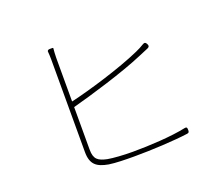

<svg xmlns="http://www.w3.org/2000/svg" viewBox="-119 -914 1218 1061"><g transform="rotate(-20 490.0 -383.0)"><path d="M282 -556V-685C282 -709 284 -722 285 -737C286 -740 284 -742 280 -742H267H264C254 -742 249 -736 251 -728C252 -716 253 -702 253 -685C253 -641 253 -217 253 -140C253 -66 287 -43 353 -31C392 -25 449 -24 502 -24C603 -24 740 -31 819 -42C830 -44 831 -49 831 -60C831 -74 828 -79 815 -76C731 -58 600 -51 502 -51C449 -51 388 -55 356 -61C305 -72 282 -86 282 -144V-394C395 -424 596 -484 717 -536C737 -544 757 -553 774 -560C785 -565 787 -572 781 -583C775 -595 768 -597 757 -590C743 -581 725 -572 707 -564C588 -511 395 -453 282 -427Z"/></g></svg>

Font: GenSenRounded2 TW EL
Style: Regular
Weight: 250
Version: Version 2.100;PS 2.1;hotconv 16.6.51;makeotf.lib2.5.65220 DE